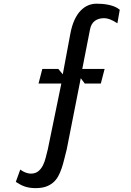

<svg xmlns="http://www.w3.org/2000/svg" viewBox="-20 -778 690 1014"><path d="M532.5 -414 512.5 -337H427.5L406.5 -365L332.5 10.5Q325.5 37.5 319.2 63.2Q313 89 305.2 111.8Q297.5 134.5 287 153.5Q276.5 172.5 260.5 186.2Q244.5 200 222 207.8Q199.5 215.5 167.5 215.5Q150 215.5 136.2 213.2Q122.5 211 110.2 206.8Q98 202.5 86.8 196.5Q75.5 190.5 63.5 182.5L87 117.5Q92 121.5 98.8 125.5Q105.5 129.5 113 132.5Q120.5 135.5 128 137.2Q135.5 139 141.5 139Q166.5 139 181.8 126.8Q197 114.5 206.5 95.8Q216 77 221.5 54.2Q227 31.5 232.5 10.5L304 -337H183.5L203.5 -414H288L311.5 -385.5L351.5 -600Q359.5 -642.5 373.5 -672.8Q387.5 -703 406 -722Q424.5 -741 445.8 -749.8Q467 -758.5 489 -758.5Q501.5 -758.5 517.5 -757.5Q533.5 -756.5 550.2 -753.2Q567 -750 583.2 -743.8Q599.5 -737.5 612.5 -726.5L600 -655Q577.5 -669.5 561 -675.8Q544.5 -682 530 -682Q500.5 -682 481 -667.8Q461.5 -653.5 455.5 -623L414.5 -414Z"/></svg>

Font: B612 Mono
Style: Regular
Weight: 400
Version: Version 1.005